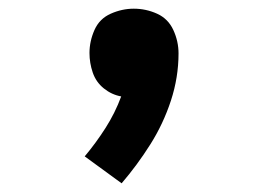

<svg xmlns="http://www.w3.org/2000/svg" viewBox="-20 -217 616 442"><path d="M260 205Q296 163 326 115.5Q356 68 373.5 14.5Q391 -39 391 -94Q391 -122 379 -148Q367 -174 341.5 -185.5Q316 -197 288 -197Q261 -197 235 -185.5Q209 -174 197.5 -148Q186 -122 186 -95Q186 -72 193.5 -50Q201 -28 219 -13.5Q237 1 259 5Q245 43 223 77.5Q201 112 175 143Z"/></svg>

Font: Iosevka Sparkle Extrabold
Style: Regular
Weight: 800
Designer: Belleve Invis
Foundry: Belleve Invis
Version: Version 4.5.0; ttfautohint (v1.8.3)